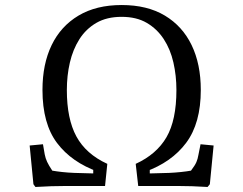

<svg xmlns="http://www.w3.org/2000/svg" viewBox="-20 -740 968 764"><path d="M121 4 113 -7 98 -161 151 -166Q155 -141 158 -125.5Q161 -110 167.5 -96Q174 -82 188 -61Q205 -58 227.5 -55.5Q250 -53 276 -52L384 -49L351 -17V-94L372 -56Q265 -94 207 -171Q149 -248 149 -382Q149 -485 185.5 -560.5Q222 -636 292.5 -678Q363 -720 464 -720Q566 -720 636 -678Q706 -636 742.5 -560.5Q779 -485 779 -382Q779 -250 721 -172Q663 -94 556 -56L576 -94V-17L544 -49L653 -52Q676 -53 700 -55.5Q724 -58 740 -61Q756 -82 761.5 -95Q767 -108 769.5 -123.5Q772 -139 778 -166L830 -161L815 -7L806 4Q775 2 744 1Q713 0 683 0H530L520 -88Q603 -126 642.5 -194Q682 -262 682 -382Q682 -439 670 -491.5Q658 -544 631.5 -584.5Q605 -625 564 -649Q523 -673 464 -673Q405 -673 363.5 -649Q322 -625 296 -584Q270 -543 258 -491Q246 -439 246 -382Q246 -267 284 -197Q322 -127 407 -88L398 0H246Q214 0 183.5 1Q153 2 121 4Z"/></svg>

Font: Andada Pro
Style: Regular
Weight: 400
Designer: Carolina Giovagnoli
Foundry: Huerta Tipografica
Version: Version 3.003